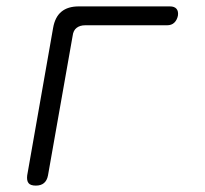

<svg xmlns="http://www.w3.org/2000/svg" viewBox="-20 -570 640 600"><path d="M92 10Q75 10 69 2Q63 -6 65 -22L146 -483Q152 -517 172 -533.5Q192 -550 226 -550H511Q525 -550 531.5 -542.5Q538 -535 536 -521Q533 -507 524.5 -499Q516 -491 502 -491H246Q230 -491 219.5 -483Q209 -475 207 -458L130 -22Q127 -6 117.5 2Q108 10 92 10Z"/></svg>

Font: Maple Mono ExtraLight
Style: Italic
Weight: 275
Italic angle: -10°
Monospace: yes
Designer: subframe7536
Version: Version 7.000